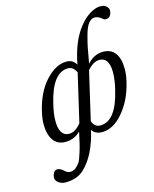

<svg xmlns="http://www.w3.org/2000/svg" viewBox="-135 -787 895 1114"><g transform="rotate(-15 312.5 -230.5)"><path d="M212 -30Q249 -30 284 -74L351 -362Q333 -399 303 -399Q208 -399 167 -222Q153 -164 153 -123Q153 -30 212 -30ZM490 -399Q455 -399 418 -357L351 -68Q365 -30 399 -30Q494 -30 535 -208Q549 -264 549 -310Q549 -399 490 -399ZM339 -19Q307 125 230 198Q189 237 117 237Q96 237 78 224.5Q60 212 60 195Q60 179 68 165Q76 151 91 151Q108 151 126 168Q144 185 160 185Q185 185 203 165Q215 152 221 143Q227 134 241 90Q255 46 270 -28Q232 10 179 10Q131 10 106.5 -25.5Q82 -61 82 -120Q82 -154 91 -193Q117 -307 178.5 -373Q240 -439 303 -439Q343 -439 361 -405Q387 -541 448 -617Q475 -653 510.5 -675.5Q546 -698 576 -698Q600 -698 612.5 -686Q625 -674 625 -663Q625 -642 615.5 -629.5Q606 -617 591 -617Q580 -617 574 -623Q549 -644 528 -644Q508 -644 491.5 -624Q475 -604 462.5 -558.5Q450 -513 445 -487Q440 -461 430 -404Q429 -401 429 -400Q429 -399 428.5 -397Q428 -395 428 -393Q469 -439 523 -439Q572 -439 596 -405Q620 -371 620 -312Q620 -274 610 -234Q586 -131 526.5 -60.5Q467 10 399 10Q359 10 339 -19Z"/></g></svg>

Font: Linux Libertine O
Style: Italic
Weight: 400
Italic angle: -12°
Designer: Philipp H. Poll
Foundry: Philipp H. Poll
Version: Version 5.1.6